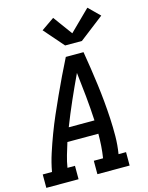

<svg xmlns="http://www.w3.org/2000/svg" viewBox="-151 -1075 893 1162"><g transform="rotate(-15 295.5 -494.5)"><path d="M-9 0V-84H49Q59 -140 77 -195.5Q95 -251 115.5 -305.5Q136 -360 159.5 -414Q183 -468 207.5 -521.5Q232 -575 257.5 -628.5Q283 -682 310 -735H421Q430 -682 438 -628.5Q446 -575 453 -521.5Q460 -468 465 -414Q470 -360 473 -305Q476 -250 475.5 -194.5Q475 -139 466 -84H513V0H311V-84H369Q375 -122 377.5 -159.5Q380 -197 380 -235H186Q174 -197 163 -159.5Q152 -122 146 -84H193V0ZM217 -319H378Q374 -396 366.5 -472Q359 -548 350 -624Q314 -548 280.5 -472Q247 -396 217 -319ZM324 -803 216 -927 297 -983 385 -863 513 -989 582 -921 429 -803Z"/></g></svg>

Font: Iosevka Curly Slab MdExObl
Style: Regular
Weight: 500
Width: 7
Italic angle: -9°
Monospace: yes
Designer: Belleve Invis
Foundry: Belleve Invis
Version: Version 11.1.0; ttfautohint (v1.8.3)